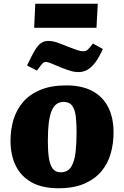

<svg xmlns="http://www.w3.org/2000/svg" viewBox="-20 -987 661 1023"><path d="M292 16Q204 16 147.5 -16Q91 -48 63.5 -105Q36 -162 36 -237Q36 -297 52 -350Q68 -403 103.5 -444Q139 -485 196 -508.5Q253 -532 333 -532Q417 -532 473 -501.5Q529 -471 557 -415Q585 -359 585 -280Q585 -223 570 -169.5Q555 -116 520.5 -74.5Q486 -33 429.5 -8.5Q373 16 292 16ZM303 -69Q342 -69 360 -99.5Q378 -130 383 -178.5Q388 -227 388 -281Q388 -328 384 -365Q380 -402 365 -423Q350 -444 319 -444Q298 -444 282 -433Q266 -422 255.5 -397.5Q245 -373 240 -332.5Q235 -292 235 -233Q235 -182 240.5 -145.5Q246 -109 260.5 -89Q275 -69 303 -69ZM168 -967H501L494 -839H162ZM400 -603Q376 -603 355 -609.5Q334 -616 306 -627Q272 -642 252.5 -649.5Q233 -657 225 -657Q214 -657 206 -648.5Q198 -640 177 -611L124 -638Q148 -689 164.5 -717Q181 -745 198 -757Q215 -769 237 -769Q257 -769 277 -763Q297 -757 340 -739Q373 -726 391.5 -720Q410 -714 424 -714Q438 -714 447.5 -722.5Q457 -731 475 -755L528 -726Q508 -681 487.5 -654Q467 -627 445.5 -615Q424 -603 400 -603Z"/></svg>

Font: Literata ExtraBold
Style: Italic
Weight: 800
Italic angle: -2°
Designer: Latin by Veronika Burian and Jose Scaglione. Greek by Irene Vlachou. Cyrillic by Vera Evstafieva
Foundry: TypeTogether
Version: Version 3.002